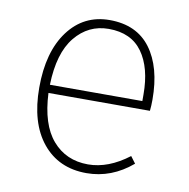

<svg xmlns="http://www.w3.org/2000/svg" viewBox="-66 -596 662 671"><g transform="rotate(10 265.0 -260.5)"><path d="M432 -272V-295Q432 -390 392.5 -445Q353 -500 273 -500Q201 -500 154 -442.5Q107 -385 104 -272ZM466 -283Q466 -261 464 -243H104Q109 -132 157 -76.5Q205 -21 283 -21Q355 -21 427 -76L445 -52Q372 10 283 10Q184 10 126.5 -60.5Q69 -131 69 -256Q69 -383 124 -457Q179 -531 271 -531Q367 -531 416.5 -464.5Q466 -398 466 -283Z"/></g></svg>

Font: FiraSans
Style: Regular
Weight: 200
Designer: Carrois Corporate & Edenspiekermann AG
Foundry: Carrois Corporate GbR & Edenspiekermann AG
Version: Version 3.106;PS 003.106;hotconv 1.0.70;makeotf.lib2.5.58329